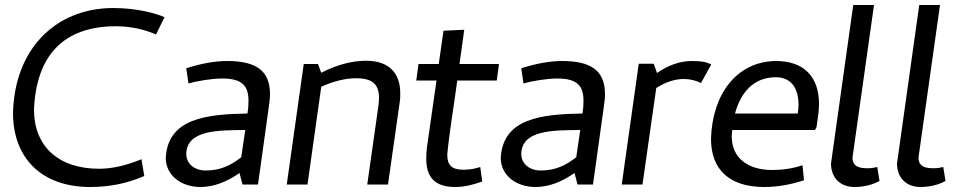

<svg xmlns="http://www.w3.org/2000/svg" viewBox="-20 -738 3860 768"><path d="M32 -286C32 -109 143 10 341 10C419 10 491 -5 557 -34L546 -101C482 -75 426 -63 377 -63C213 -63 116 -153 116 -300C125 -515 233 -633 444 -633C518 -633 575 -613 604 -600L638 -669C614 -681 536 -706 430 -706C201 -704 38 -541 32 -286Z M961 -218 945 -109C906 -79 865 -56 803 -56C759 -56 725 -82 725 -123C728 -218 850 -217 961 -218ZM888 -494C839 -494 785 -484 725 -465L734 -404C767 -414 828 -424 868 -424C947 -424 974 -397 974 -334C974 -319 973 -303 970 -284C808 -281 652 -266 643 -107C643 -36 705 10 782 10C833 10 885 -9 938 -46L950 0H1012L1056 -316C1058 -332 1060 -347 1060 -361C1060 -456 1004 -494 888 -494Z M1496 -346C1496 -335 1495 -323 1493 -310L1449 0H1532L1579 -330C1581 -342 1581 -354 1581 -365C1581 -447 1535 -495 1444 -495C1388 -495 1327 -479 1265 -447L1252 -482H1195L1127 0H1210L1265 -391C1316 -414 1363 -425 1404 -425C1470 -425 1496 -401 1496 -346Z M1801 10C1835 10 1870 2 1909 -12L1901 -70C1886 -65 1863 -59 1834 -59C1785 -59 1769 -79 1769 -120C1779 -222 1796 -317 1809 -416H1967L1976 -482H1818L1837 -619L1754 -615L1735 -482H1654L1645 -416H1726L1688 -150C1686 -133 1685 -118 1685 -104C1685 -31 1717 10 1801 10Z M2301 -218 2285 -109C2246 -79 2205 -56 2143 -56C2099 -56 2065 -82 2065 -123C2068 -218 2190 -217 2301 -218ZM2228 -494C2179 -494 2125 -484 2065 -465L2074 -404C2107 -414 2168 -424 2208 -424C2287 -424 2314 -397 2314 -334C2314 -319 2313 -303 2310 -284C2148 -281 1992 -266 1983 -107C1983 -36 2045 10 2122 10C2173 10 2225 -9 2278 -46L2290 0H2352L2396 -316C2398 -332 2400 -347 2400 -361C2400 -456 2344 -494 2228 -494Z M2748 -494C2701 -494 2654 -478 2608 -446L2595 -483H2535L2467 0H2550L2605 -386C2643 -410 2679 -422 2715 -422C2741 -422 2763 -416 2784 -406L2825 -480C2803 -491 2784 -494 2748 -494Z M3174 -320C3174 -309 3173 -296 3171 -284H2920C2942 -366 2993 -429 3083 -429C3147 -429 3174 -382 3174 -320ZM2824 -183C2824 -59 2898 10 3037 10C3089 10 3141 1 3196 -17L3190 -77C3151 -64 3110 -58 3069 -58C2968 -58 2907 -109 2907 -192C2907 -200 2908 -209 2909 -218H3240L3246 -229C3250 -258 3256 -291 3256 -322C3256 -428 3199 -494 3083 -494C2925 -492 2829 -359 2824 -183Z M3448 -65C3401 -65 3390 -83 3390 -108L3476 -718H3393L3304 -84C3304 -28 3340 10 3398 10C3445 10 3480 -4 3498 -14L3489 -70C3476 -67 3467 -65 3448 -65Z M3712 -65C3665 -65 3654 -83 3654 -108L3740 -718H3657L3568 -84C3568 -28 3604 10 3662 10C3709 10 3744 -4 3762 -14L3753 -70C3740 -67 3731 -65 3712 -65Z"/></svg>

Font: Cantarell
Style: Oblique
Weight: 400
Italic angle: -8°
Designer: Dave Crossland
Version: Version 0.024